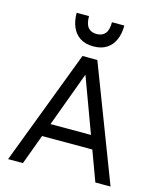

<svg xmlns="http://www.w3.org/2000/svg" viewBox="-127 -960 873 1050"><g transform="rotate(15 310.0 -435.0)"><path d="M152 -170V-245H464V-170ZM20 0 267 -650H351L600 0H514L297 -588H321L104 0ZM445 -870Q445 -825 430.5 -790.5Q416 -756 386 -736Q356 -716 310 -716Q264 -716 234 -736Q204 -756 189.5 -790.5Q175 -825 175 -870H245Q245 -826 261.5 -806Q278 -786 310 -786Q342 -786 358.5 -806Q375 -826 375 -870Z"/></g></svg>

Font: Syne
Style: Regular
Weight: 400
Designer: Lucas Descroix
Foundry: Bonjour Monde
Version: Version 2.200